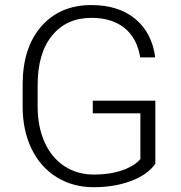

<svg xmlns="http://www.w3.org/2000/svg" viewBox="-20 -741 724 770"><path d="M603 -84.5Q571.8 -40 505.1 -15.1Q438.5 9.8 356 9.8Q272.5 9.8 207.5 -30.3Q142.6 -70.3 106.9 -143.6Q71.3 -216.8 70.8 -311.5V-401.4Q70.8 -549.3 145.5 -635Q220.2 -720.7 346.2 -720.7Q456.1 -720.7 522.9 -664.8Q589.8 -608.9 602.5 -510.7H542.5Q529.3 -588.9 478.8 -629.2Q428.2 -669.4 346.7 -669.4Q247.1 -669.4 189 -598.6Q130.9 -527.8 130.9 -398.9V-314.9Q130.9 -233.9 158.4 -171.6Q186 -109.4 237.5 -75.2Q289.1 -41 356 -41Q433.6 -41 489.3 -65.4Q525.4 -81.5 543 -103V-286.6H352.1V-337.4H603Z"/></svg>

Font: Roboto-Light
Style: Regular
Weight: 300
Designer: Google
Version: Version 2.137; 2017